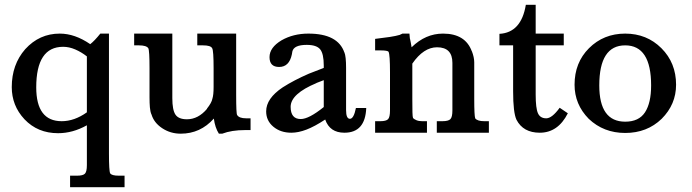

<svg xmlns="http://www.w3.org/2000/svg" viewBox="-20 -553 2883 800"><path d="M434 -413V86Q434 159 439 169Q445 179 475 179H499V227H272V179H301Q326 179 334 170.5Q342 162 342 135V-31Q283 2 222 2Q137 2 82 -56Q55 -85 42 -118.5Q29 -152 29 -190Q29 -284 85 -348Q144 -413 229 -413Q292 -413 356 -369Q374 -383 398 -413ZM342 -318Q319 -336 293.5 -347Q268 -358 243 -358Q131 -358 131 -189Q131 -48 237 -48Q290 -48 342 -85Z M964 -158Q964 -79 968 -74Q976 -60 1006 -60H1024V-11H1001Q945 -11 906 4H892Q876 -21 871 -59Q815 4 733 4Q690 4 655.5 -19Q621 -42 611 -77V-76Q606 -88 604.5 -106Q603 -124 603 -147V-268Q603 -342 598 -352Q590 -364 559 -364H539V-413H698V-144Q698 -95 711 -75.5Q724 -56 759 -56Q806 -56 843 -100H842Q862 -125 865 -142Q870 -157 870 -191V-268Q870 -343 864 -352Q858 -364 826 -364H802V-413H964Z M1506 -103Q1502 0 1415 0Q1354 0 1335 -55Q1291 -26 1257 -13Q1223 0 1194 0Q1149 0 1119 -25Q1089 -50 1089 -89Q1089 -143 1158 -189Q1205 -219 1267 -246L1329 -270V-280Q1329 -329 1314 -347.5Q1299 -366 1258 -366Q1204 -366 1198 -338Q1198 -335 1197 -331.5Q1196 -328 1196 -326Q1185 -274 1143 -274Q1103 -274 1103 -315Q1103 -355 1153 -385Q1202 -413 1265 -413Q1388 -413 1415 -334V-335Q1422 -318 1422 -270V-94Q1422 -58 1438 -58Q1454 -58 1463 -103ZM1298 -207H1299Q1191 -162 1191 -108Q1191 -57 1233 -57Q1267 -57 1329 -107V-219Z M1686 -413 1688 -390V-393Q1690 -385 1691.5 -376Q1693 -367 1695 -356Q1753 -413 1826 -413Q1919 -413 1946 -339V-340Q1956 -314 1956 -293V-140Q1956 -72 1960 -60Q1969 -48 1998 -48H2017V0H1800V-48H1823Q1848 -48 1856.5 -56.5Q1865 -65 1865 -93V-291Q1865 -356 1801 -356Q1745 -356 1698 -288V-140Q1698 -105 1698.5 -85.5Q1699 -66 1701 -61Q1706 -56 1715.5 -52Q1725 -48 1739 -48H1759V0H1543V-48H1564Q1589 -48 1597 -56.5Q1605 -65 1605 -93V-251Q1605 -326 1599 -337Q1596 -343 1564 -343H1543V-391Q1578 -395 1604 -399Q1630 -403 1647 -408H1646L1657 -413Z M2212 -364V-159Q2212 -102 2221.5 -81Q2231 -60 2256 -60Q2280 -60 2312 -104L2346 -81Q2305 0 2229 0Q2160 0 2132 -54Q2118 -84 2118 -173V-364H2061V-412Q2152 -417 2171 -533H2212V-413H2329V-364Z M2374 -200Q2374 -292 2434 -352Q2495 -413 2585 -413Q2675 -413 2736 -352Q2797 -291 2797 -200Q2797 -118 2737 -58Q2676 1 2585 1Q2495 1 2433 -58Q2374 -118 2374 -200ZM2477 -197Q2477 -46 2585 -46Q2642 -46 2667.5 -85Q2693 -124 2693 -197Q2693 -364 2585 -364Q2477 -364 2477 -197Z"/></svg>

Font: New Athena Unicode
Style: Bold
Weight: 700
Designer: J. Rusten 1997; rev. by R. Hancock 2001, 2002, rev. by D. Mastronarde 2002-2021
Foundry: Society for Classical Studies (formerly American Philological Association)
Version: Version 5.008